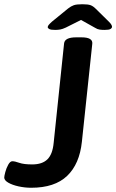

<svg xmlns="http://www.w3.org/2000/svg" viewBox="-29 -878 548 905"><path d="M118 7Q88 7 58.5 0.5Q29 -6 10 -17Q-9 -28 -9 -41Q-9 -48 -4 -67Q1 -86 10 -102Q19 -118 29 -118Q41 -118 62 -110.5Q83 -103 123 -103Q170 -103 194.5 -127Q219 -151 224 -205L273 -673Q276 -702 330 -702H355Q409 -702 406 -672L357 -210Q346 -105 287.5 -49Q229 7 118 7ZM231 -737Q211 -737 203.5 -741Q196 -745 196 -750Q196 -755 200.5 -760.5Q205 -766 216 -776L292 -838Q306 -849 319 -853.5Q332 -858 359 -858Q386 -858 398 -853.5Q410 -849 422 -837L484 -776Q494 -766 496.5 -760.5Q499 -755 499 -752Q499 -746 492 -741.5Q485 -737 464 -737Q451 -737 440.5 -738.5Q430 -740 419 -747L353 -784L281 -748Q266 -741 255 -739Q244 -737 231 -737Z"/></svg>

Font: Asap Semi Expanded Semi Expanded SemiBold
Style: Italic
Weight: 600
Width: 6
Italic angle: -6°
Designer: Pablo Cosgaya
Foundry: Omnibus-Type
Version: Version 3.001; ttfautohint (v1.8.4.7-5d5b)